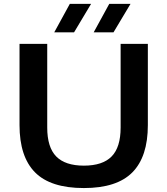

<svg xmlns="http://www.w3.org/2000/svg" viewBox="-20 -968 870 998"><path d="M81.5 -317.5V-740H225.5V-305Q225.5 -202.5 272.2 -154.8Q319 -107 416 -107Q513.5 -107 560.2 -154.8Q607 -202.5 607 -305V-740H748.5V-317.5Q748.5 -153.5 668 -72Q587.5 9.5 416 9.5Q243 9.5 162.2 -72Q81.5 -153.5 81.5 -317.5ZM262 -800 343 -948H453.5L365 -800ZM467 -800 548 -948H658.5L570 -800Z"/></svg>

Font: Encode Sans Expanded SemiBold
Style: Regular
Weight: 600
Width: 7
Designer: Multiple Designers
Foundry: Impallari Type
Version: Version 2.000